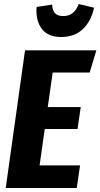

<svg xmlns="http://www.w3.org/2000/svg" viewBox="-20 -946 505 966"><path d="M287.1 -759.8Q221.2 -759.8 189.9 -801.5Q158.7 -843.3 164.1 -911.1L242.2 -922.9Q244.1 -891.6 257.8 -878.4Q271.5 -865.2 298.8 -865.2Q354 -865.2 376 -925.8L453.1 -907.2Q438.5 -838.4 396.5 -799.1Q354.5 -759.8 287.1 -759.8ZM464.8 -692.9 431.2 -581.1H245.1L220.2 -407.2H386.2L370.1 -296.9H205.1L179.2 -113.8H382.8L366.2 0H8.8L106 -692.9Z"/></svg>

Font: Fira Sans Compressed
Style: Bold Italic
Weight: 700
Width: 3
Italic angle: -8°
Designer: Carrois Corporate & Edenspiekermann AG
Foundry: Carrois Corporate GbR & Edenspiekermann AG
Version: Version 4.203;PS 004.203;hotconv 1.0.88;makeotf.lib2.5.64775